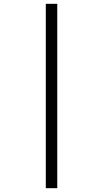

<svg xmlns="http://www.w3.org/2000/svg" viewBox="-20 -843 540 1006"><path d="M220 143V-823H280V143Z"/></svg>

Font: Iosevka Fixed Light
Style: Regular
Weight: 300
Monospace: yes
Designer: Belleve Invis
Foundry: Belleve Invis
Version: Version 32.3.0